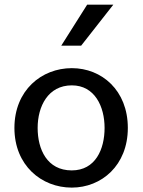

<svg xmlns="http://www.w3.org/2000/svg" viewBox="-20 -812 623 839"><path d="M538.6 -252.9C538.6 -417.5 424.3 -514.2 293.9 -514.2C161.6 -514.2 43 -417.5 43 -252.9C43 -89.4 161.1 7.8 293.5 7.8C423.8 7.8 538.6 -89.4 538.6 -252.9ZM144.5 -252.9C144.5 -347.2 189.9 -439 293.9 -439C393.6 -439 437 -347.2 437 -252.9C437 -159.7 397 -67.4 293.5 -67.4C185.5 -67.4 144.5 -159.7 144.5 -252.9ZM475.1 -791.5H360.8L247.6 -612.3H334.5Z"/></svg>

Font: Inder
Style: Regular
Weight: 400
Designer: Irina Smirnova
Foundry: Irina Smirnova
Version: Version 1.001